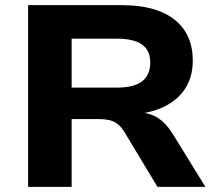

<svg xmlns="http://www.w3.org/2000/svg" viewBox="-20 -725 839 745"><path d="M89 0V-705H454Q586 -705 657 -649Q728 -593 728 -490Q728 -426 698 -380.5Q668 -335 613.5 -309.5Q559 -284 484 -280L491 -289L528 -288Q564 -286 593.5 -267Q623 -248 648 -209L777 0H591L462 -214Q451 -232 437.5 -243Q424 -254 405.5 -258.5Q387 -263 359 -263H258V0ZM258 -385H432Q500 -385 531.5 -409.5Q563 -434 563 -482Q563 -529 531.5 -552Q500 -575 431 -575H258Z"/></svg>

Font: Nunito Sans 10pt SemiExpanded ExtraBold
Style: Regular
Weight: 800
Width: 6
Designer: Vernon Adams
Foundry: Vernon Adams
Version: Version 3.101;gftools[0.9.27]